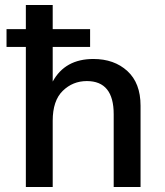

<svg xmlns="http://www.w3.org/2000/svg" viewBox="-20 -745 659 765"><path d="M352 -510Q435 -510 487.5 -462Q540 -414 540 -324V0H433V-290Q433 -422 326 -422Q270 -422 230 -383Q190 -344 190 -264V0H83V-558H6V-629H83V-725H190V-629H339V-558H190V-420Q239 -510 352 -510Z"/></svg>

Font: Elaine Sans Medium
Style: Regular
Weight: 500
Designer: Wei Huang
Foundry: Wei Huang
Version: Version 2.001;December 24, 2019;FontCreator 12.0.0.2547 64-b